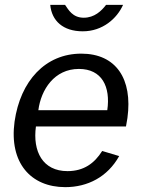

<svg xmlns="http://www.w3.org/2000/svg" viewBox="-20 -761 587 791"><path d="M499 -240 505 -275C527 -436 458 -540 315 -540C167 -540 64 -428 40 -260C17 -90 107 10 249 10C341 10 423 -32 471 -118L401 -139C369 -88 325 -56 258 -56C156 -56 114 -137 128 -240ZM417 -741C398 -716 369 -688 325 -688C279 -688 262 -721 248 -741H187C193 -675 240 -632 321 -632C403 -632 462 -685 487 -741ZM138 -307C149 -392 204 -477 305 -477C400 -477 436 -404 422 -307Z"/></svg>

Font: Cheyenne Sans
Style: Italic
Weight: 400
Italic angle: -8.13011°
Designer: The Public Sans project authors (U.S. Web Design System), Libre Franklin designed by Pablo Impallari and Rodrigo Fuenzal
Foundry: The Cheyenne Sans Project Authors
Version: Version 2.007